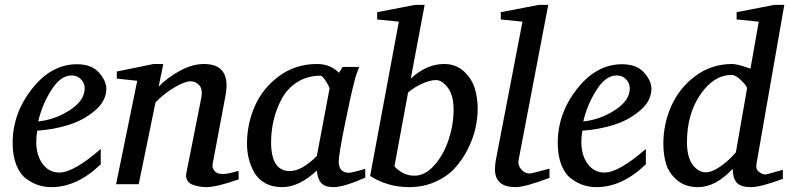

<svg xmlns="http://www.w3.org/2000/svg" viewBox="-20 -757 3243 789"><path d="M417 -393Q417 -342 369.5 -302Q322 -262 259.5 -243Q197 -224 133 -220Q129 -194 129 -174Q129 -119 155 -83.5Q181 -48 224 -48Q283 -48 394 -145V-82Q297 12 191 12Q165 12 140 4.5Q115 -3 89 -21.5Q63 -40 47.5 -78Q32 -116 32 -170Q32 -291 111.5 -392Q191 -493 296 -493Q357 -493 387 -458.5Q417 -424 417 -393ZM328 -394Q328 -415 313 -431Q298 -447 274 -447Q229 -447 191 -387Q153 -327 137 -258Q206 -265 267 -304.5Q328 -344 328 -394Z M961 -20Q870 12 827 12Q815 12 802.5 10Q790 8 774 3Q758 -2 750 -15Q742 -28 746 -47L807 -354Q814 -390 799 -406.5Q784 -423 763 -423Q739 -423 695.5 -397Q652 -371 619 -336L550 0H457L544 -425L460 -434V-463L611 -494H651L632 -401Q669 -439 720 -466.5Q771 -494 818 -494Q930 -494 907 -366L854 -84Q851 -67 860 -56.5Q869 -46 878.5 -44Q888 -42 897 -42Q917 -42 960 -55Z M1481 -27Q1392 12 1351 12Q1316 12 1300.5 -4.5Q1285 -21 1282 -56Q1209 12 1140 12Q1098 12 1068 -5.5Q1038 -23 1023 -51.5Q1008 -80 1001.5 -108.5Q995 -137 995 -167Q995 -247 1027 -320.5Q1059 -394 1126.5 -444Q1194 -494 1283 -494Q1337 -494 1373 -458L1388 -482H1456Q1441 -444 1437 -425Q1423 -373 1397.5 -247.5Q1372 -122 1372 -93Q1372 -47 1415 -47Q1423 -47 1452 -55L1481 -63ZM1334 -392Q1335 -398 1320 -422Q1305 -446 1297 -446Q1243 -446 1201.5 -419.5Q1160 -393 1137.5 -350.5Q1115 -308 1104.5 -263Q1094 -218 1094 -173Q1094 -54 1171 -54Q1220 -54 1282 -116Z M1943 -310Q1943 -271 1933.5 -229Q1924 -187 1902 -143.5Q1880 -100 1848.5 -65.5Q1817 -31 1768 -9.5Q1719 12 1661 12Q1573 12 1501 -34L1619 -668L1530 -677V-707L1686 -737H1725L1668 -434Q1733 -494 1805 -494Q1853 -494 1885.5 -464.5Q1918 -435 1930.5 -395.5Q1943 -356 1943 -310ZM1844 -306Q1844 -366 1820 -397Q1796 -428 1772 -428Q1748 -428 1715.5 -413.5Q1683 -399 1657 -377L1601 -74Q1612 -59 1634.5 -47Q1657 -35 1683 -35Q1727 -35 1765 -78Q1803 -121 1823.5 -183Q1844 -245 1844 -306Z M2238 -26Q2137 12 2099 12Q2014 12 2014 -61Q2014 -76 2017 -96L2127 -668L2038 -677V-707L2194 -737H2233L2111 -99Q2107 -79 2121.5 -61.5Q2136 -44 2157 -44Q2165 -44 2238 -64Z M2657 -393Q2657 -342 2609.5 -302Q2562 -262 2499.5 -243Q2437 -224 2373 -220Q2369 -194 2369 -174Q2369 -119 2395 -83.5Q2421 -48 2464 -48Q2523 -48 2634 -145V-82Q2537 12 2431 12Q2405 12 2380 4.5Q2355 -3 2329 -21.5Q2303 -40 2287.5 -78Q2272 -116 2272 -170Q2272 -291 2351.5 -392Q2431 -493 2536 -493Q2597 -493 2627 -458.5Q2657 -424 2657 -393ZM2568 -394Q2568 -415 2553 -431Q2538 -447 2514 -447Q2469 -447 2431 -387Q2393 -327 2377 -258Q2446 -265 2507 -304.5Q2568 -344 2568 -394Z M3203 -737 3089 -86Q3084 -62 3098.5 -51Q3113 -40 3125 -40Q3131 -40 3164 -50L3197 -59V-22Q3106 12 3066 12Q3023 12 3007 -7Q2991 -26 2991 -63Q2920 12 2849 12Q2796 12 2762.5 -16.5Q2729 -45 2717.5 -82.5Q2706 -120 2706 -167Q2706 -248 2739 -322Q2772 -396 2838 -445Q2904 -494 2989 -494Q3010 -494 3064 -475L3098 -668L3007 -677V-707L3162 -737ZM3050 -394Q3051 -401 3027.5 -425Q3004 -449 2987 -449Q2913 -449 2858 -368.5Q2803 -288 2803 -173Q2803 -112 2826 -80.5Q2849 -49 2881 -49Q2906 -49 2940.5 -73Q2975 -97 3004 -131Z"/></svg>

Font: Veleka
Style: Italic
Weight: 400
Italic angle: -12°
Designer: Stefan Peev, Context Ltd, 2016; SIL International, 1997-2014.
Foundry: Stefan Peev, Context Ltd, 2016
Version: Version 1.000